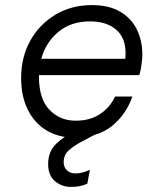

<svg xmlns="http://www.w3.org/2000/svg" viewBox="-20 -528 640 754"><path d="M269 12Q209 12 162.5 -16Q116 -44 89.5 -96.5Q63 -149 63 -222Q63 -304 99 -368.5Q135 -433 198 -470.5Q261 -508 340 -508Q409 -508 453 -481.5Q497 -455 518 -411Q539 -367 539 -314Q539 -297 535.5 -272.5Q532 -248 527 -233H133Q133 -230 133 -227Q133 -139 174.5 -96.5Q216 -54 277 -54Q333 -54 372 -79.5Q411 -105 432 -149H500Q475 -78 419.5 -33Q364 12 269 12ZM333 -444Q259 -444 209.5 -403Q160 -362 142 -297H472Q473 -303 473 -309Q473 -315 473 -321Q473 -380 435.5 -412Q398 -444 333 -444ZM257 206Q223 206 196 183.5Q169 161 169 116Q169 65 204 33.5Q239 2 285 -20L334 -43L354 0L303 27Q272 43 251 61.5Q230 80 230 109Q230 128 242.5 140.5Q255 153 276 153Q288 153 301.5 150Q315 147 333 139L323 193Q311 199 295.5 202.5Q280 206 257 206Z"/></svg>

Font: DM Mono Light
Style: Italic
Weight: 300
Italic angle: -10°
Designer: Colophon Foundry
Foundry: Colophon Foundry
Version: Version 1.000; ttfautohint (v1.8.2.53-6de2)